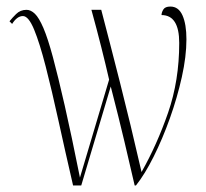

<svg xmlns="http://www.w3.org/2000/svg" viewBox="-20 -566 630 586"><path d="M203 0Q179 -104 158.5 -197.5Q138 -291 119.5 -363Q101 -435 84 -476Q67 -517 50 -517Q32 -517 17 -493L9 -501Q16 -510 29 -523Q42 -536 61 -536Q74 -536 86.5 -524Q99 -512 112.5 -480.5Q126 -449 141.5 -391.5Q157 -334 177.5 -244Q198 -154 224 -24L313 -323Q303 -367 289 -422.5Q275 -478 259 -536H289Q315 -437 346.5 -313Q378 -189 412 -41Q459 -124 493 -222Q527 -320 527 -435Q527 -520 473 -520Q473 -528 478.5 -537Q484 -546 500 -546Q525 -546 537 -519Q549 -492 549 -446Q549 -394 535 -331Q521 -268 498.5 -205Q476 -142 449 -88Q422 -34 395 0H391Q377 -61 360 -133Q343 -205 318 -302L228 0Z"/></svg>

Font: Noto Serif Display ExtraCondensed Thin
Style: Regular
Weight: 100
Width: 2
Designer: Monotype Design Team
Foundry: Monotype Imaging Inc.
Version: Version 2.009